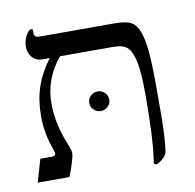

<svg xmlns="http://www.w3.org/2000/svg" viewBox="-70 -659 751 740"><g transform="rotate(-10 305.0 -288.5)"><path d="M535.2 -279.8Q535.2 -207 534.9 -162.8Q534.7 -118.7 531.7 -80.1Q528.8 -41.5 526.6 -31.2Q524.4 -21 516.1 -12Q507.8 -2.9 498 3.4Q488.3 9.8 482.9 9.8Q480 9.8 477.5 7.8Q475.1 5.9 475.1 2.9L477.5 -18.6Q488.8 -90.3 488.8 -266.1Q488.8 -342.3 481 -384.8Q473.1 -427.2 456.8 -446Q440.4 -464.8 398.9 -464.8H189.9Q126 -386.2 126 -292Q126 -210.9 160.2 -128.9Q164.6 -116.7 168.2 -106.9Q171.9 -97.2 171.9 -88.9Q171.9 -79.6 163.8 -52.5Q155.8 -25.4 145 0H21L46.9 -88.9H91.8Q106.9 -88.9 106.9 -101.1L102.5 -116.2Q78.1 -179.7 78.1 -250Q78.1 -312 95 -362.8Q111.8 -413.6 149.9 -464.8H121.1Q97.2 -464.8 82 -481.4Q66.9 -498 66.9 -523.9Q66.9 -546.4 77.9 -566.7Q88.9 -586.9 99.1 -586.9Q105 -586.9 105 -580.1V-568.8Q105 -553.2 125 -553.2H417Q464.8 -553.2 484.4 -541.7Q503.9 -530.3 514.6 -502Q525.4 -473.6 530.3 -425.3Q535.2 -377 535.2 -279.8ZM270 -267.1Q270 -284.2 281.7 -295.2Q293.5 -306.2 309.1 -306.2Q324.7 -306.2 336.4 -295.2Q348.1 -284.2 348.1 -267.1Q348.1 -251.5 336.4 -240.5Q324.7 -229.5 309.1 -229.5Q293.5 -229.5 281.7 -240.5Q270 -251.5 270 -267.1Z"/></g></svg>

Font: Tinos
Style: Regular
Weight: 400
Designer: Steve Matteson
Foundry: Monotype Imaging Inc.
Version: Version 1.23